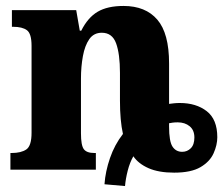

<svg xmlns="http://www.w3.org/2000/svg" viewBox="-20 -570 750 645"><path d="M331 49Q334 6 349.5 -39Q365 -84 393 -120Q383 -165 383 -232V-325Q383 -389 370 -424.5Q357 -460 322 -460Q295 -460 280 -438.5Q265 -417 258.5 -381.5Q252 -346 252 -306V-122Q252 -82 261.5 -69Q271 -56 297 -56H302V0H15V-56H19Q51 -56 68.5 -68Q86 -80 86 -124V-416Q86 -457 70.5 -468.5Q55 -480 24 -480H20V-536H236L248 -467H253Q275 -511 308 -530.5Q341 -550 395 -550Q469 -550 508.5 -504Q548 -458 548 -357V-221Q555 -222 564.5 -223Q574 -224 584 -224Q639 -224 674.5 -196.5Q710 -169 710 -109Q710 -83 697.5 -55Q685 -27 653.5 -8.5Q622 10 565 10Q513 10 479 -5Q445 -20 428 -45Q416 -24 409 3.5Q402 31 400 55ZM592 -60Q609 -60 621 -72Q633 -84 633 -108Q633 -133 617 -146Q601 -159 577 -159Q567 -159 560 -158Q553 -157 548 -156V-145Q548 -95 559.5 -77.5Q571 -60 592 -60Z"/></svg>

Font: Noto Serif SemiCondensed ExtraBold
Style: Regular
Weight: 800
Width: 4
Designer: Monotype Design Team
Foundry: Monotype Imaging Inc.
Version: Version 2.015